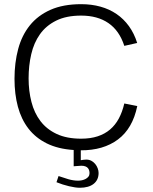

<svg xmlns="http://www.w3.org/2000/svg" viewBox="-20 -701 726 911"><path d="M569.8 -483.4Q546.4 -555.7 494.6 -591.3Q442.9 -627 365.2 -627Q294.4 -627 246.3 -603Q198.2 -579.1 169.4 -538.3Q140.6 -497.6 128.2 -443.6Q115.7 -389.6 115.7 -329.1Q115.7 -269.5 129.2 -217.3Q142.6 -165 172.1 -126.2Q201.7 -87.4 249.3 -65.2Q296.9 -43 365.2 -43Q409.2 -43 443.4 -54.2Q477.5 -65.4 502.4 -86.7Q527.3 -107.9 543.9 -138.9Q560.5 -169.9 569.8 -210L631.3 -197.8Q609.4 -91.3 539.8 -39.3Q470.2 12.7 363.3 12.2V59.1Q369.6 58.1 376.7 57.1Q383.8 56.2 389.6 56.2Q402.8 56.2 413.6 62Q424.3 67.9 431.9 77.1Q439.5 86.4 443.6 97.7Q447.8 108.9 447.8 119.6Q447.8 152.8 424.3 171.4Q400.9 189.9 358.4 189.9Q348.6 189.9 335.4 188Q322.3 186 307.6 182.6Q293 179.2 277.6 174.3Q262.2 169.4 248 163.6L257.8 134.3Q279.8 142.1 304 149.2Q328.1 156.2 350.6 156.2Q359.4 156.2 368.9 154.3Q378.4 152.3 386.5 147.9Q394.5 143.6 399.7 137Q404.8 130.4 404.8 120.6Q404.8 114.3 403.1 107.9Q401.4 101.6 397 96.4Q392.6 91.3 385 88.4Q377.4 85.4 365.7 85.4Q356 85.4 346.2 86.7Q336.4 87.9 329.6 87.9V10.7Q255.4 5.9 202.1 -20.5Q148.9 -46.9 115 -90.8Q81.1 -134.8 64.9 -194.6Q48.8 -254.4 48.8 -327.1Q48.8 -403.3 66.2 -468.3Q83.5 -533.2 121.6 -580.6Q159.7 -627.9 219.7 -654.5Q279.8 -681.2 365.2 -681.2Q414.6 -681.2 456.8 -669.4Q499 -657.7 533 -634.5Q566.9 -611.3 591.8 -576.9Q616.7 -542.5 630.9 -497.1Z"/></svg>

Font: SaysetthaMai
Style: Regular
Weight: 400
Designer: John M. Durdin
Foundry: Lao Script for Windows
Version: Version 1.101